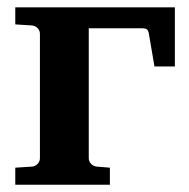

<svg xmlns="http://www.w3.org/2000/svg" viewBox="-20 -508 521 528"><path d="M404.8 -325.2 390.1 -411.1Q388.7 -422.4 385 -426.3Q381.3 -430.2 371.1 -430.2H224.1V-73.2Q224.1 -64 230.5 -57.4Q236.8 -50.8 246.1 -49.8L282.2 -46.9V0H22V-46.9L67.9 -49.8Q77.1 -50.8 83.5 -57.4Q89.8 -64 89.8 -73.2V-415Q89.8 -423.8 83.5 -430.4Q77.1 -437 67.9 -438L22 -440.9V-487.8H460.9V-325.2Z"/></svg>

Font: Charis SIL
Style: Bold
Weight: 700
Foundry: SIL International
Version: Version 4.112